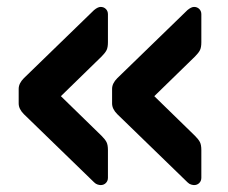

<svg xmlns="http://www.w3.org/2000/svg" viewBox="-20 -607 658 555"><path d="M541 -72Q538 -72 532.5 -73.5Q527 -75 522 -80L319 -277Q304 -292 304 -308V-350Q304 -366 319 -381L522 -578Q533 -587 541 -587Q550 -587 556 -581Q562 -575 562 -566V-485Q562 -470 558 -462Q554 -454 544 -444L426 -329L544 -214Q554 -204 558 -196Q562 -188 562 -173V-93Q562 -84 556 -78Q550 -72 541 -72ZM271 -72Q268 -72 262.5 -73.5Q257 -75 252 -80L49 -277Q34 -292 34 -308V-350Q34 -366 49 -381L252 -578Q263 -587 271 -587Q280 -587 286 -581Q292 -575 292 -566V-485Q292 -470 288 -462Q284 -454 274 -444L156 -329L274 -214Q284 -204 288 -196Q292 -188 292 -173V-93Q292 -84 286 -78Q280 -72 271 -72Z"/></svg>

Font: Fz Rubik SemBd
Style: Regular
Weight: 600
Designer: Hubert and Fischer
Foundry: Hubert and Fischer
Version: Vit hóa bi FontZin.com